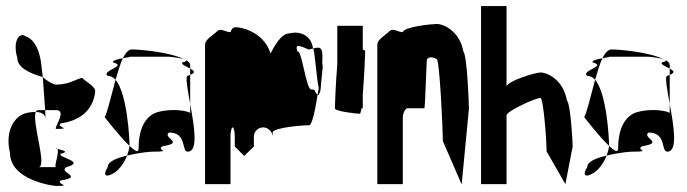

<svg xmlns="http://www.w3.org/2000/svg" viewBox="-20 -795 2266 633"><path d="M13 -291C13 -201 155 -182 165 -182C221 -182 163 -188 180 -200C260 -212 169 -227 199 -244C266 -262 168 -276 180 -288C214 -296 178 -301 169 -304C177 -292 156 -244 165 -244H107C137 -244 84 -394 98 -426C88 -426 76 -425 62 -421C25 -409 -4 -360 13 -291ZM37 -604C37 -574 74 -554 121 -541L115 -591C110 -623 98 -664 63 -676C47 -689 20 -664 37 -604ZM98 -426C121 -425 129 -416 130 -404L129 -432H107C102 -432 100 -430 98 -426ZM121 -541 129 -432H165C203 -432 155 -370 165 -370C221 -370 163 -376 180 -388C260 -400 289 -446 294 -494C294 -510 264 -525 251 -538C235 -537 210 -516 165 -516C160 -516 142 -522 121 -541ZM169 -304C168 -306 167 -307 165 -307C163 -307 165 -306 169 -304Z M325 -409C325 -409 374 -345 407 -314V-318C407 -335 400 -486 361 -532C346 -478 333 -420 325 -409ZM335 -244C318 -216 329 -210 351 -222C370 -231 389 -256 399 -282C364 -274 335 -262 335 -244ZM335 -545C344 -545 354 -540 361 -532C369 -559 376 -584 385 -603C368 -600 348 -595 353 -589C402 -577 312 -562 335 -545ZM385 -603C404 -607 420 -608 397 -608H537C534 -608 575 -605 589 -599C536 -625 435 -632 415 -632C404 -632 394 -621 385 -603ZM399 -282C444 -293 477 -295 485 -295C551 -295 491 -301 517 -313C591 -325 514 -340 537 -358C598 -358 577 -295 599 -295C635 -295 620 -381 607 -452V-423C585 -434 532 -436 495 -424C463 -412 437 -377 437 -306C437 -290 425 -297 407 -314C406 -304 403 -293 399 -282ZM581 -589C576 -583 594 -576 607 -569V-580C607 -587 602 -592 593 -597C596 -595 594 -592 581 -589ZM589 -599C590 -598 592 -598 593 -597C592 -598 591 -598 589 -599ZM599 -545C590 -545 598 -502 607 -452V-548ZM607 -548C627 -556 620 -562 607 -569Z M656 -188H740V-344C740 -360 743 -375 747 -375C751 -375 754 -361 754 -344V-312L785 -281L817 -312V-344C817 -361 830 -375 848 -375C864 -375 879 -360 879 -344V-360C888 -374 970 -382 999 -382C1009 -382 1019 -432 1027 -482C1015 -494 1023 -500 1006 -500C989 -500 974 -637 961 -624C953 -648 959 -649 997 -632C1002 -632 1007 -634 1012 -635C1006 -682 965 -693 934 -685C907 -685 884 -642 872 -619C858 -662 827 -685 793 -698C753 -710 746 -707 740 -689C723 -689 708 -704 696 -692C684 -680 656 -665 656 -648ZM1012 -634C1017 -639 1024 -530 1031 -505C1030 -497 1028 -490 1027 -482C1029 -480 1032 -483 1034 -490C1035 -491 1036 -494 1037 -499L1036 -498V-500H1037C1038 -504 1037 -509 1038 -515C1042 -548 1045 -591 1045 -580C1045 -589 1044 -585 1042 -573C1043 -595 1043 -612 1043 -612C1043 -644 1028 -639 1012 -635ZM1037 -500V-499Z M1084 -438C1084 -428 1155 -420 1166 -420C1168 -420 1170 -427 1172 -438H1176V-484C1181 -542 1184 -620 1184 -626C1184 -628 1181 -630 1176 -632V-710H1092V-583C1087 -525 1084 -444 1084 -438Z M1224 -188H1308V-406C1308 -421 1316 -438 1323 -438H1379C1382 -438 1386 -607 1388 -600C1395 -608 1406 -608 1420 -600C1429 -600 1440 -372 1440 -330L1502 -187L1526 -437C1526 -454 1520 -612 1508 -624C1496 -692 1443 -716 1420 -716C1406 -716 1311 -707 1308 -689C1291 -689 1276 -704 1264 -692C1252 -680 1224 -665 1224 -648Z M1566 -188H1650V-415C1650 -428 1744 -472 1762 -472C1771 -472 1782 -338 1782 -296L1844 -188L1868 -312C1868 -330 1861 -452 1849 -464C1837 -532 1785 -556 1762 -556C1744 -556 1650 -527 1650 -509V-775H1566Z M1906 -409C1906 -409 1955 -345 1988 -314V-318C1988 -335 1981 -486 1942 -532C1927 -478 1914 -420 1906 -409ZM1916 -244C1899 -216 1910 -210 1932 -222C1951 -231 1970 -256 1980 -282C1945 -274 1916 -262 1916 -244ZM1916 -545C1925 -545 1935 -540 1942 -532C1950 -559 1957 -584 1966 -603C1949 -600 1929 -595 1934 -589C1983 -577 1893 -562 1916 -545ZM1966 -603C1985 -607 2001 -608 1978 -608H2118C2115 -608 2156 -605 2170 -599C2117 -625 2016 -632 1996 -632C1985 -632 1975 -621 1966 -603ZM1980 -282C2025 -293 2058 -295 2066 -295C2132 -295 2072 -301 2098 -313C2172 -325 2095 -340 2118 -358C2179 -358 2158 -295 2180 -295C2216 -295 2201 -381 2188 -452V-423C2166 -434 2113 -436 2076 -424C2044 -412 2018 -377 2018 -306C2018 -290 2006 -297 1988 -314C1987 -304 1984 -293 1980 -282ZM2162 -589C2157 -583 2175 -576 2188 -569V-580C2188 -587 2183 -592 2174 -597C2177 -595 2175 -592 2162 -589ZM2170 -599C2171 -598 2173 -598 2174 -597C2173 -598 2172 -598 2170 -599ZM2180 -545C2171 -545 2179 -502 2188 -452V-548ZM2188 -548C2208 -556 2201 -562 2188 -569Z"/></svg>

Font: bitstorm
Style: maxcn
Weight: 400
Version: Version 0.2